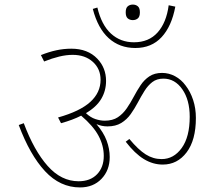

<svg xmlns="http://www.w3.org/2000/svg" viewBox="-20 -840 935 840"><path d="M561 -752Q548 -752 539 -759.5Q530 -767 530 -786Q530 -805 539 -812.5Q548 -820 561 -820Q574 -820 583 -812.5Q592 -805 592 -786Q592 -767 583 -759.5Q574 -752 561 -752ZM572 -630Q503 -630 455.5 -673Q408 -716 386 -801L406 -807Q424 -731 465.5 -693Q507 -655 566 -655Q631 -655 669.5 -698Q708 -741 718 -817L747 -811Q731 -725 687 -677.5Q643 -630 572 -630ZM330 -20Q243 -20 177 -91Q111 -162 62 -293L84 -301Q129 -181 188.5 -114Q248 -47 324 -47Q375 -47 404.5 -77.5Q434 -108 434 -158Q434 -203 411 -246Q388 -289 335 -334Q298 -315 247 -301L234 -326Q330 -353 375 -394Q420 -435 420 -491Q420 -539 386 -569.5Q352 -600 298 -600Q270 -600 239 -592.5Q208 -585 173 -571L159 -599Q194 -613 226.5 -620Q259 -627 292 -627Q364 -627 406 -583Q444 -543 444 -486Q444 -443 423 -407.5Q402 -372 356 -345Q376 -326 397.5 -319Q419 -312 438 -312Q473 -312 495.5 -327Q518 -342 534.5 -366Q551 -390 565 -416.5Q579 -443 595 -467Q611 -491 633.5 -506Q656 -521 689 -521Q719 -521 746 -506.5Q773 -492 792 -466Q813 -439 825 -402.5Q837 -366 837 -324Q837 -227 796.5 -173.5Q756 -120 692 -120Q649 -120 609.5 -144Q570 -168 530 -220L546 -232Q585 -185 617.5 -164.5Q650 -144 687 -144Q740 -144 775 -192.5Q810 -241 810 -329Q810 -403 777.5 -449.5Q745 -496 695 -496Q666 -496 646.5 -481Q627 -466 612 -442Q597 -418 583 -391.5Q569 -365 552 -341Q535 -317 510.5 -302Q486 -287 450 -287Q425 -287 402 -297Q433 -261 446.5 -225Q460 -189 460 -153Q460 -95 424 -57.5Q388 -20 330 -20Z"/></svg>

Font: Noto Serif Devanagari Thin
Style: Regular
Weight: 100
Designer: Universal Thirst, Indian Type Foundry and the Monotype Design Team
Foundry: Monotype Imaging Inc.
Version: Version 2.004; ttfautohint (v1.8.4.7-5d5b)